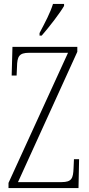

<svg xmlns="http://www.w3.org/2000/svg" viewBox="-20 -951 451 971"><path d="M180 -784V-771H191C231 -817 284 -886 304 -921V-931H248C234 -886 210 -841 180 -784ZM23 0H377L380 -146H354L352 -101C350 -49 343 -30 291 -30H71L371 -689V-714H43L39 -569H64L66 -613C67 -665 76 -684 127 -684H324L23 -26Z"/></svg>

Font: Noto Serif Lao ExtraCondensed ExtraLight
Style: Regular
Weight: 200
Width: 2
Designer: Monotype Design Team
Foundry: Monotype Imaging Inc.
Version: Version 2.003